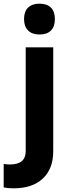

<svg xmlns="http://www.w3.org/2000/svg" viewBox="-85 -804 365 1046"><path d="M-65 217V89Q-49 92 -31 92Q55 92 55 20V-546H205V20Q205 116 148 169Q91 222 -11 222Q-43 222 -65 217ZM130 -784Q171 -784 192.5 -762.5Q214 -741 214 -700Q214 -659 192.5 -637.5Q171 -616 130 -616Q90 -616 68 -638Q46 -660 46 -700Q46 -741 68 -762.5Q90 -784 130 -784Z"/></svg>

Font: BLUETTI 2.0
Style: Bold
Weight: 700
Designer: Stijn de Vries
Foundry: tokotype
Version: Version 2.005;October 31, 2023;FontCreator 14.0.0.2814 64-bi